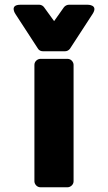

<svg xmlns="http://www.w3.org/2000/svg" viewBox="-20 -764 456 809"><path d="M125 0C125 11 135 25 150 25H265C276 25 290 15 290 0V-491C290 -502 280 -516 265 -516H150C139 -516 125 -506 125 -491ZM140 -559C144 -552 152 -548 161 -548H254C262 -548 270 -552 275 -559L370 -705C396 -745 349 -744 349 -744H270C263 -744 254 -740 249 -733L208 -675L166 -733C162 -739 154 -744 146 -744H66C18 -744 45 -705 45 -705Z"/></svg>

Font: Falling Sky
Style: Blk
Weight: 900
Designer: Paul D. Hunt
Foundry: Adobe Systems Incorporated
Version: Version 1.02